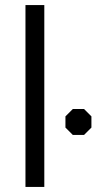

<svg xmlns="http://www.w3.org/2000/svg" viewBox="-20 -734 411 754"><path d="M80 -714H154V0H80ZM237 -233V-277L266 -306H310L339 -277V-233L310 -204H266Z"/></svg>

Font: Chakra Petch
Style: Regular
Weight: 400
Designer: Katatrad Aksorn Co.,Ltd.
Foundry: Cadson Demak Co.,Ltd.
Version: Version 1.000; ttfautohint (v1.6)